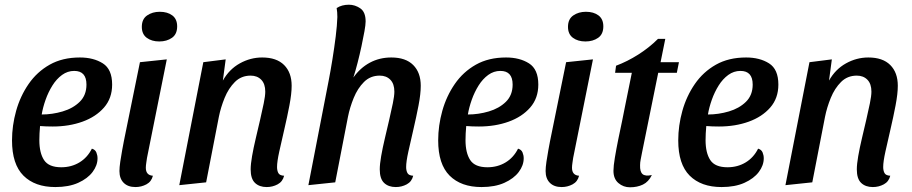

<svg xmlns="http://www.w3.org/2000/svg" viewBox="-20 -774 3873 815"><path d="M215 20Q128 20 79.5 -28.5Q31 -77 31 -178Q31 -241 48.5 -303.5Q66 -366 101.5 -417.5Q137 -469 191 -499.5Q245 -530 319 -530Q377 -530 416.5 -505Q456 -480 456 -415Q456 -357 421.5 -317.5Q387 -278 330 -257.5Q273 -237 204 -237Q191 -237 175.5 -237.5Q160 -238 150 -239Q147 -206 147 -179Q147 -125 167 -94.5Q187 -64 240 -64Q283 -64 317 -84.5Q351 -105 370 -143Q384 -139 389 -127Q394 -115 394 -102Q394 -72 373 -44Q352 -16 312 2Q272 20 215 20ZM157 -288Q202 -288 246 -301Q290 -314 318.5 -342Q347 -370 347 -415Q347 -473 295 -473Q267 -473 243.5 -456Q220 -439 202.5 -411Q185 -383 173.5 -350.5Q162 -318 157 -288Z M656 -598Q624 -598 603 -613.5Q582 -629 582 -660Q582 -693 604.5 -708.5Q627 -724 658 -724Q691 -724 711.5 -708.5Q732 -693 732 -662Q732 -629 710 -613.5Q688 -598 656 -598ZM555 20Q523 20 505 2Q487 -16 487 -48Q487 -63 490.5 -87.5Q494 -112 498.5 -136Q503 -160 506 -176L574 -510L688 -522L604 -104Q603 -96 601 -83.5Q599 -71 599 -62Q599 -30 629 -28Q623 -3 601.5 8.5Q580 20 555 20Z M1112 20Q1081 20 1062.5 2.5Q1044 -15 1044 -55Q1044 -77 1050 -111.5Q1056 -146 1065.5 -186Q1075 -226 1084 -265Q1093 -304 1099.5 -335.5Q1106 -367 1106 -385Q1106 -418 1089 -435.5Q1072 -453 1044 -453Q1004 -453 977 -426Q950 -399 933.5 -358.5Q917 -318 909 -278L855 0L741 12L843 -510L938 -522L926 -432Q953 -480 998 -505Q1043 -530 1093 -530Q1154 -530 1186 -498Q1218 -466 1218 -410Q1218 -376 1208.5 -326.5Q1199 -277 1187 -225.5Q1175 -174 1165.5 -131Q1156 -88 1156 -65Q1156 -50 1161.5 -39.5Q1167 -29 1186 -28Q1180 -3 1158.5 8.5Q1137 20 1112 20Z M1660 20Q1629 20 1610.5 2.5Q1592 -15 1592 -55Q1592 -77 1598 -111.5Q1604 -146 1613.5 -186Q1623 -226 1632 -265Q1641 -304 1647.5 -335.5Q1654 -367 1654 -385Q1654 -418 1637 -435.5Q1620 -453 1592 -453Q1552 -453 1525 -426Q1498 -399 1481.5 -358.5Q1465 -318 1457 -278L1403 0L1289 12L1375 -431Q1383 -472 1391 -521.5Q1399 -571 1405 -619Q1411 -667 1412 -702Q1412 -723 1409 -740Q1431 -754 1461 -754Q1487 -754 1509.5 -738.5Q1532 -723 1532 -683Q1532 -669 1527 -641Q1522 -613 1514.5 -578Q1507 -543 1498 -508Q1489 -473 1480 -445Q1509 -486 1550 -508Q1591 -530 1641 -530Q1702 -530 1734 -498Q1766 -466 1766 -410Q1766 -375 1756.5 -326Q1747 -277 1735 -225.5Q1723 -174 1713.5 -131Q1704 -88 1704 -65Q1704 -50 1709.5 -39.5Q1715 -29 1734 -28Q1728 -3 1706.5 8.5Q1685 20 1660 20Z M2024 20Q1937 20 1888.5 -28.5Q1840 -77 1840 -178Q1840 -241 1857.5 -303.5Q1875 -366 1910.5 -417.5Q1946 -469 2000 -499.5Q2054 -530 2128 -530Q2186 -530 2225.5 -505Q2265 -480 2265 -415Q2265 -357 2230.5 -317.5Q2196 -278 2139 -257.5Q2082 -237 2013 -237Q2000 -237 1984.5 -237.5Q1969 -238 1959 -239Q1956 -206 1956 -179Q1956 -125 1976 -94.5Q1996 -64 2049 -64Q2092 -64 2126 -84.5Q2160 -105 2179 -143Q2193 -139 2198 -127Q2203 -115 2203 -102Q2203 -72 2182 -44Q2161 -16 2121 2Q2081 20 2024 20ZM1966 -288Q2011 -288 2055 -301Q2099 -314 2127.5 -342Q2156 -370 2156 -415Q2156 -473 2104 -473Q2076 -473 2052.5 -456Q2029 -439 2011.5 -411Q1994 -383 1982.5 -350.5Q1971 -318 1966 -288Z M2465 -598Q2433 -598 2412 -613.5Q2391 -629 2391 -660Q2391 -693 2413.5 -708.5Q2436 -724 2467 -724Q2500 -724 2520.5 -708.5Q2541 -693 2541 -662Q2541 -629 2519 -613.5Q2497 -598 2465 -598ZM2364 20Q2332 20 2314 2Q2296 -16 2296 -48Q2296 -63 2299.5 -87.5Q2303 -112 2307.5 -136Q2312 -160 2315 -176L2383 -510L2497 -522L2413 -104Q2412 -96 2410 -83.5Q2408 -71 2408 -62Q2408 -30 2438 -28Q2432 -3 2410.5 8.5Q2389 20 2364 20Z M2654 21Q2626 21 2605 3Q2584 -15 2584 -49Q2584 -69 2590 -105Q2596 -141 2604.5 -183Q2613 -225 2621 -262Q2629 -299 2633 -322L2662 -465H2591L2595 -495Q2643 -513 2689.5 -542.5Q2736 -572 2773 -609H2804L2784 -510H2862L2853 -465H2774L2705 -125Q2702 -109 2699.5 -96.5Q2697 -84 2697 -73Q2696 -45 2707.5 -35Q2719 -25 2747 -31Q2733 -2 2709 9.5Q2685 21 2654 21Z M3043 20Q2956 20 2907.5 -28.5Q2859 -77 2859 -178Q2859 -241 2876.5 -303.5Q2894 -366 2929.5 -417.5Q2965 -469 3019 -499.5Q3073 -530 3147 -530Q3205 -530 3244.5 -505Q3284 -480 3284 -415Q3284 -357 3249.5 -317.5Q3215 -278 3158 -257.5Q3101 -237 3032 -237Q3019 -237 3003.5 -237.5Q2988 -238 2978 -239Q2975 -206 2975 -179Q2975 -125 2995 -94.5Q3015 -64 3068 -64Q3111 -64 3145 -84.5Q3179 -105 3198 -143Q3212 -139 3217 -127Q3222 -115 3222 -102Q3222 -72 3201 -44Q3180 -16 3140 2Q3100 20 3043 20ZM2985 -288Q3030 -288 3074 -301Q3118 -314 3146.5 -342Q3175 -370 3175 -415Q3175 -473 3123 -473Q3095 -473 3071.5 -456Q3048 -439 3030.5 -411Q3013 -383 3001.5 -350.5Q2990 -318 2985 -288Z M3685 20Q3654 20 3635.5 2.5Q3617 -15 3617 -55Q3617 -77 3623 -111.5Q3629 -146 3638.5 -186Q3648 -226 3657 -265Q3666 -304 3672.5 -335.5Q3679 -367 3679 -385Q3679 -418 3662 -435.5Q3645 -453 3617 -453Q3577 -453 3550 -426Q3523 -399 3506.5 -358.5Q3490 -318 3482 -278L3428 0L3314 12L3416 -510L3511 -522L3499 -432Q3526 -480 3571 -505Q3616 -530 3666 -530Q3727 -530 3759 -498Q3791 -466 3791 -410Q3791 -376 3781.5 -326.5Q3772 -277 3760 -225.5Q3748 -174 3738.5 -131Q3729 -88 3729 -65Q3729 -50 3734.5 -39.5Q3740 -29 3759 -28Q3753 -3 3731.5 8.5Q3710 20 3685 20Z"/></svg>

Font: Sansita Swashed
Style: Regular
Weight: 400
Designer: Pablo Cosgaya
Foundry: Omnibus-Type
Version: Version 1.003; ttfautohint (v1.8.3)